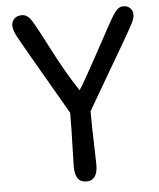

<svg xmlns="http://www.w3.org/2000/svg" viewBox="-54 -807 715 863"><g transform="rotate(-5 303.5 -375.0)"><path d="M347 -303Q347 -223 350 -142L352 -61Q352 10 301 10Q250 10 250 -61L252 -144Q255 -227 255 -304Q56 -646 43 -673Q30 -700 30 -717Q30 -734 42 -747Q54 -760 76.5 -760Q99 -760 115 -738.5Q131 -717 189.5 -603Q248 -489 306 -401Q330 -437 390.5 -549Q451 -661 460.5 -677.5Q470 -694 474 -701.5Q478 -709 485.5 -721Q493 -733 497.5 -738.5Q502 -744 508 -750Q518 -760 536 -760Q554 -760 565.5 -748Q577 -736 577 -719Q577 -702 562.5 -674.5Q548 -647 499.5 -564Q451 -481 437 -457.5Q423 -434 397.5 -389.5Q372 -345 347 -303Z"/></g></svg>

Font: Delius Unicase
Style: Regular
Weight: 400
Designer: Natalia Raices
Foundry: Natalia Raices
Version: Version 1.002